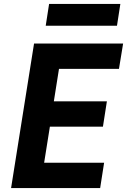

<svg xmlns="http://www.w3.org/2000/svg" viewBox="-20 -950 642 970"><path d="M36 0 152 -730H602L581 -602H278L252 -438H520L500 -310H232L203 -128H506L486 0ZM211 -820 228 -930H588L571 -820Z"/></svg>

Font: JetBrains Mono ExtraBold
Style: Italic
Weight: 800
Italic angle: -9°
Monospace: yes
Designer: Philipp Nurullin, Konstantin Bulenkov
Foundry: JetBrains
Version: Version 2.305; ttfautohint (v1.8.4.7-5d5b)